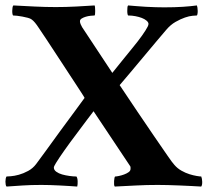

<svg xmlns="http://www.w3.org/2000/svg" viewBox="-29 -682 764 706"><path d="M176 -656Q213 -656 251 -658Q289 -660 319 -662Q320 -660 320.5 -654Q321 -648 321 -641.5Q321 -635 320.5 -630Q320 -625 318 -625Q313 -625 304 -624Q295 -623 286.5 -620.5Q278 -618 271.5 -614Q265 -610 265 -604Q265 -599 267.5 -593Q270 -587 273 -582L384 -414Q401 -435 421 -460Q441 -485 460 -508Q479 -531 493.5 -551.5Q508 -572 514 -584Q517 -590 517 -594Q517 -600 510 -606Q503 -612 492.5 -616Q482 -620 469 -622.5Q456 -625 443 -625Q441 -625 440 -630Q439 -635 439 -641.5Q439 -648 439.5 -654Q440 -660 442 -662Q455 -661 472.5 -659.5Q490 -658 508 -657Q526 -656 543.5 -655.5Q561 -655 575 -655Q614 -655 643.5 -657Q673 -659 695 -662Q696 -660 697 -654Q698 -648 698 -641.5Q698 -635 697 -630Q696 -625 694 -625Q691 -625 679 -624Q667 -623 651 -617.5Q635 -612 616.5 -601.5Q598 -591 582 -572Q569 -557 545.5 -529Q522 -501 496.5 -470.5Q471 -440 447.5 -412Q424 -384 411 -369Q443 -321 476 -272Q509 -223 537.5 -181.5Q566 -140 586 -111Q606 -82 612 -76Q623 -63 638 -54.5Q653 -46 667.5 -41.5Q682 -37 694 -35Q706 -33 711 -33Q714 -26 714.5 -14Q715 -2 711 4Q696 3 675 2Q654 1 631.5 0Q609 -1 587.5 -1.5Q566 -2 551 -2Q509 -2 472 0Q435 2 393 4Q391 2 390.5 -4Q390 -10 390.5 -16.5Q391 -23 392 -28Q393 -33 395 -33Q399 -33 408.5 -35Q418 -37 427.5 -40.5Q437 -44 444 -49Q451 -54 451 -61Q451 -63 451 -66.5Q451 -70 449 -72L315 -273Q309 -266 291 -241.5Q273 -217 251 -188Q229 -159 208.5 -130Q188 -101 177 -83Q169 -70 169 -66Q169 -57 178 -50.5Q187 -44 199.5 -40.5Q212 -37 226.5 -35Q241 -33 252 -33Q256 -28 256.5 -16Q257 -4 255 4Q243 3 226 2Q209 1 190.5 0Q172 -1 154.5 -1.5Q137 -2 123 -2Q84 -2 54.5 0Q25 2 -5 4Q-7 2 -8 -3Q-9 -8 -9 -14Q-9 -20 -8 -25Q-7 -30 -5 -33Q-2 -33 11 -34Q24 -35 40.5 -39.5Q57 -44 74.5 -53.5Q92 -63 104 -79Q117 -96 141.5 -130Q166 -164 193 -201Q220 -238 245 -271.5Q270 -305 282 -322Q279 -328 271 -340Q263 -352 252.5 -368.5Q242 -385 229.5 -403.5Q217 -422 205 -441Q176 -485 142 -537Q128 -557 113.5 -579.5Q99 -602 88 -610Q83 -614 73.5 -616.5Q64 -619 53.5 -621Q43 -623 34 -624Q25 -625 20 -625Q18 -625 17 -630Q16 -635 16 -641.5Q16 -648 17 -654Q18 -660 20 -662Q57 -660 98 -658Q139 -656 176 -656Z"/></svg>

Font: Vermiglione
Style: Bold
Weight: 700
Version: Version 1.000